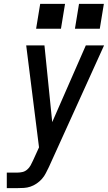

<svg xmlns="http://www.w3.org/2000/svg" viewBox="-20 -969 556 989"><path d="M15 0V-80H70Q83 -80 96 -83Q109 -86 120 -95.5Q131 -105 137.5 -117Q144 -129 150 -142L181 -210L115 -735H209L249 -340L422 -735H516L232 -109Q224 -93 216 -77Q208 -61 196 -47.5Q184 -34 168.5 -23.5Q153 -13 136.5 -7.5Q120 -2 103 -1Q86 0 70 0ZM366 -821 387 -949H515L494 -821ZM166 -821 187 -949H315L294 -821Z"/></svg>

Font: Iosevka SS04 Medium Oblique
Style: Regular
Weight: 500
Italic angle: -9°
Monospace: yes
Designer: Belleve Invis
Foundry: Belleve Invis
Version: Version 19.0.0; ttfautohint (v1.8.4)